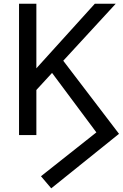

<svg xmlns="http://www.w3.org/2000/svg" viewBox="-20 -731 664 1039"><path d="M257.3 288.1 624 -6.8 322.3 -402.3 606.4 -710.9H493.2L176.8 -361.3V-710.9H83V0H176.8V-244.1L261.7 -336.4L501.5 -14.6L201.7 222.7Z"/></svg>

Font: Roboto Flex
Style: Regular
Weight: 400
Designer: Berlow after Robertson
Foundry: Google
Version: Version 3.200;gftools[0.9.32]